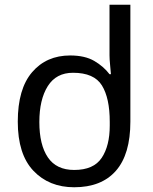

<svg xmlns="http://www.w3.org/2000/svg" viewBox="-20 -780 645 810"><path d="M293 10Q187 10 121 -59.5Q55 -129 55 -267Q55 -405 115.5 -475.5Q176 -546 276 -546Q338 -546 377.5 -523Q417 -500 442 -467H448Q447 -480 444.5 -505.5Q442 -531 442 -546V-760H530V-267Q530 -129 469 -59.5Q408 10 293 10ZM293 -63Q375 -63 409 -114Q443 -165 443 -250V-266Q443 -366 410 -419.5Q377 -473 288 -473Q217 -473 181.5 -416.5Q146 -360 146 -265Q146 -169 182 -116Q218 -63 293 -63Z"/></svg>

Font: Noto Sans Living
Style: Regular
Weight: 400
Designer: Monotype Design Team
Foundry: Monotype Imaging Inc.
Version: Version 2.013; ttfautohint (v1.8.4.7-5d5b)